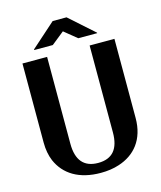

<svg xmlns="http://www.w3.org/2000/svg" viewBox="-131 -995 920 1099"><g transform="rotate(-15 329.0 -445.5)"><path d="M57 -242C57 -201 64 -164 77 -133C116 -43 201 10 329 10C368 10 405 5 438 -6C535 -37 602 -114 602 -242V-711H455V-196C455 -99 414 -49 329 -49C245 -49 203 -99 203 -196V-711H57ZM142 -768H252L328 -829L403 -768H515V-771L369 -901H287L142 -772Z"/></g></svg>

Font: Aerodynamic
Style: Regular
Weight: 500
Designer: Google
Version: Version 2.000980; 2014